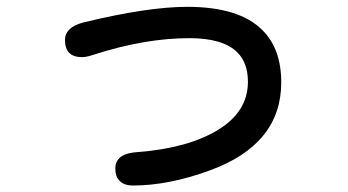

<svg xmlns="http://www.w3.org/2000/svg" viewBox="-20 -515 1040 574"><path d="M540 -494.6Q695.3 -494.6 764.6 -424.8Q820.8 -369.1 820.8 -268.6Q820.8 -84 608.4 -5.9Q484.4 39.6 377.9 39.6Q351.1 39.6 337.9 25.9Q324.7 13.2 324.7 -11.7Q324.7 -30.3 336.4 -42Q352.1 -57.6 389.2 -60.1Q542.5 -71.8 632.3 -127Q721.2 -181.6 721.2 -270.5Q721.2 -326.7 689.5 -358.4Q647 -400.9 545.9 -400.9Q412.1 -400.9 257.3 -350.6Q238.3 -344.2 225.1 -344.2Q174.3 -344.2 174.3 -395.5Q174.3 -414.1 187.7 -427.2Q201.2 -440.4 229 -447.8Q421.4 -494.6 540 -494.6Z"/></svg>

Font: YuPearl-Medium
Style: Medium
Weight: 500
Designer: Max Yao
Foundry: Max-Everyday
Version: Version 1.011; ttfautohint (v1.8.3)